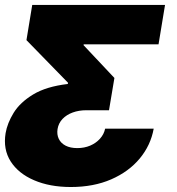

<svg xmlns="http://www.w3.org/2000/svg" viewBox="-32 -561 716 778"><path d="M254.9 196.8Q169.9 196.8 106.2 169.4Q42.5 142.1 11.2 93Q-20 43.9 -9.3 -21.5Q-2.4 -62 23.4 -104Q49.3 -146 102.3 -178.2Q155.3 -210.4 242.7 -220.7L243.7 -225.6L75.2 -398.4L98.6 -541H636.7L610.4 -381.3H307.1L306.6 -377.9L431.6 -245.1L409.7 -114.3H317.9Q287.6 -114.3 262.7 -105.2Q237.8 -96.2 221.4 -79.1Q205.1 -62 201.2 -38.1Q197.8 -16.1 206.1 1.5Q214.4 19 233.6 29.1Q252.9 39.1 281.2 39.1Q309.6 39.1 333.3 29.1Q356.9 19 373 1.2Q389.2 -16.6 394 -39.6H590.8Q578.6 27.8 534.2 81.3Q489.7 134.8 418.5 165.8Q347.2 196.8 254.9 196.8Z"/></svg>

Font: Inter 17pt Black
Style: Italic
Weight: 900
Italic angle: -9.3988°
Version: Version 4.001;git-66647c0bb